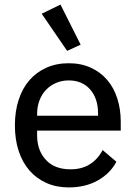

<svg xmlns="http://www.w3.org/2000/svg" viewBox="-20 -806 592 838"><path d="M280 12Q226 12 182.5 -7.5Q139 -27 108.5 -62Q78 -97 61.5 -147Q45 -197 45 -259Q45 -320 61.5 -370.5Q78 -421 108.5 -456Q139 -491 182.5 -510.5Q226 -530 280 -530Q334 -530 376.5 -510.5Q419 -491 448 -457Q477 -423 492 -376Q507 -329 507 -275V-236H142V-215Q142 -150 180 -108.5Q218 -67 288 -67Q337 -67 372 -89Q407 -111 428 -151L488 -100Q461 -49 407 -18.5Q353 12 280 12ZM280 -455Q250 -455 224.5 -444Q199 -433 180.5 -413.5Q162 -394 152 -367Q142 -340 142 -308V-301H408V-311Q408 -376 373.5 -415.5Q339 -455 280 -455ZM162 -746 244 -786 332 -611 273 -584Z"/></svg>

Font: IBM Plex Sans Hebrew Text
Style: Regular
Weight: 450
Designer: Mike Abbink, Paul van der Laan, Pieter van Rosmalen, Yanek Iontef
Foundry: Bold Monday
Version: Version 1.2